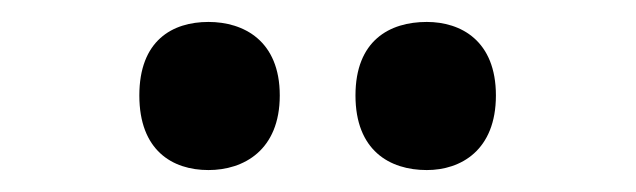

<svg xmlns="http://www.w3.org/2000/svg" viewBox="-20 -776 580 175"><path d="M369 -621C400 -621 432 -639 432 -689C432 -739 400 -756 369 -756C335 -756 304 -739 304 -689C304 -639 335 -621 369 -621ZM170 -621C202 -621 235 -639 235 -689C235 -739 202 -756 170 -756C137 -756 107 -739 107 -689C107 -639 137 -621 170 -621Z"/></svg>

Font: Noto Serif Bengali SemiCondensed ExtraBold
Style: Regular
Weight: 800
Width: 4
Designer: Juan Bruce, Universal Thirst, Indian Type Foundry and the Monotype Design Team.
Foundry: Monotype Imaging Inc.
Version: Version 2.003